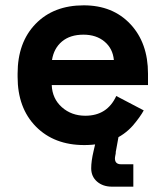

<svg xmlns="http://www.w3.org/2000/svg" viewBox="-20 -530 617 720"><path d="M296 14Q183 14 114.5 -55.5Q46 -125 46 -242V-254Q46 -371 113.5 -440.5Q181 -510 294 -510Q403 -510 469 -439.5Q535 -369 535 -254V-211H174Q176 -160 212 -128Q248 -96 300 -96Q382 -96 416 -170L519 -116Q506 -92 479 -60Q414 14 296 14ZM175 -305H407Q403 -348 372 -374Q341 -400 293 -400Q243 -400 212.5 -374.5Q182 -349 175 -305ZM480 170H400Q366 170 344 151Q322 132 322 101Q322 74 331 36L344 -20H425L415 35Q414 38 414 43Q414 48 413 50Q411 60 411 64Q411 86 434 86H480Z"/></svg>

Font: Rootstock Sans Headline
Style: Bold
Weight: 700
Designer: Florian Karsten
Foundry: Florian Karsten
Version: Version 2.000;FEAKit 1.0